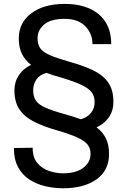

<svg xmlns="http://www.w3.org/2000/svg" viewBox="-20 -742 665 1003"><path d="M549.7 62.5Q549.7 147.7 484.6 194.6Q419.4 241.5 309.7 241.5Q262.1 241.5 216.4 230.8Q170.8 220.2 133.7 196Q96.6 171.9 74.6 131.4Q52.6 90.9 52.6 31.2L150.6 29.8Q150.6 80.3 174.9 109.4Q199.2 138.5 236 150.9Q272.7 163.4 309.7 163.4Q377.8 163.4 415.5 134.2Q453.1 105.1 453.1 62.5Q453.1 33.4 437.5 13.3Q421.9 -6.7 384.6 -23.6Q347.3 -40.5 282.7 -59.7Q211.6 -79.5 160.7 -104.8Q109.7 -130 82.6 -169Q55.4 -208.1 55.4 -269.9Q55.4 -314.6 78.3 -348.9Q101.2 -383.2 142.4 -403.4Q111.2 -427.2 94.6 -460.4Q78.1 -493.6 78.1 -541.2Q78.1 -623.2 143.3 -672.4Q208.5 -721.6 318.2 -721.6Q431.1 -721.6 496.1 -667.1Q561.1 -612.6 561.1 -511.4H463.1Q463.1 -565.7 425.8 -604.6Q388.5 -643.5 318.2 -643.5Q244.7 -643.5 210.4 -613.8Q176.1 -584.2 176.1 -542.6Q176.1 -510.7 190 -490.4Q203.8 -470.2 240.1 -454.2Q276.3 -438.2 343.8 -419Q416.2 -399.1 467.3 -374.3Q518.5 -349.4 545.5 -310.7Q572.4 -272 572.4 -210.2Q572.4 -164.1 549.4 -130.1Q526.3 -96.2 484.4 -76.7Q516.3 -52.9 533 -19.5Q549.7 13.8 549.7 62.5ZM321 -144.9Q343.4 -138.5 363.6 -132.1Q383.9 -125.7 402.3 -119Q436.8 -128.9 455.6 -152.7Q474.4 -176.5 474.4 -208.8Q474.4 -238.6 459.2 -259.4Q443.9 -280.2 407 -297.8Q370 -315.3 305.4 -335.2Q282.7 -341.3 262.1 -347.7Q241.5 -354 222.7 -361.2Q187.1 -351.6 170.3 -327.1Q153.4 -302.6 153.4 -269.9Q153.4 -237.9 167.3 -217Q181.1 -196 217.3 -179.7Q253.6 -163.4 321 -144.9Z"/></svg>

Font: Interface
Style: Regular
Weight: 400
Designer: Rasmus Andersson
Foundry: rsms
Version: Version 1.8